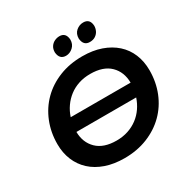

<svg xmlns="http://www.w3.org/2000/svg" viewBox="-199 -1078 1241 1266"><g transform="rotate(-30 421.5 -445.0)"><path d="M392 11Q312 11 249 -11Q186 -33 142.5 -73Q99 -113 76 -168.5Q53 -224 53 -291Q53 -380 84 -457Q115 -534 171.5 -590.5Q228 -647 307.5 -679Q387 -711 484 -711Q564 -711 626.5 -689Q689 -667 733 -627.5Q777 -588 800 -532.5Q823 -477 823 -410Q823 -320 792 -243Q761 -166 704 -109.5Q647 -53 567.5 -21Q488 11 392 11ZM674 -401Q673 -483 621.5 -533.5Q570 -584 471 -584Q423 -584 382.5 -570.5Q342 -557 310 -532.5Q278 -508 254.5 -474.5Q231 -441 218 -401ZM404 -116Q452 -116 492.5 -129.5Q533 -143 565.5 -167.5Q598 -192 621 -225.5Q644 -259 657 -298H202Q203 -217 254.5 -166.5Q306 -116 404 -116ZM395 -767Q346 -767 341 -823Q341 -849 352.5 -866.2Q364 -883.5 382.2 -892.2Q400.5 -901 420 -901Q468 -901 472 -846Q472 -810.5 448 -788.8Q424 -767 395 -767ZM576 -767Q528 -767 523 -823Q523 -860 547 -880.5Q571 -901 601 -901Q651 -901 654 -846Q654 -826.5 645.5 -808.5Q637 -790.5 619.5 -778.8Q602 -767 576 -767Z"/></g></svg>

Font: Argentum Sans Medium
Style: Italic
Weight: 500
Italic angle: -11°
Designer: Julieta Ulanovsky (font), Cristiano Sobral (main changes and remaster)
Foundry: Julieta Ulanovsky (font), Cristiano Sobral (main changes and remaster)
Version: Version 2.007;June 15, 2022;FontCreator 14.0.0.2814 64-bit; 